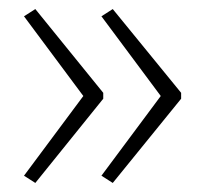

<svg xmlns="http://www.w3.org/2000/svg" viewBox="-20 -488 452 424"><path d="M380 -270 229 -84 204 -100 335 -276 204 -452 229 -468 380 -283ZM208 -270 58 -84 33 -100 164 -276 33 -452 58 -468 208 -283Z"/></svg>

Font: Noto Sans Gujarati UI SemiCondensed ExtraLight
Style: Regular
Weight: 200
Width: 4
Designer: Jelle Bosma - Monotype Design Team, Universal Thirst
Foundry: Monotype Imaging Inc.
Version: Version 2.106; ttfautohint (v1.8.4.7-5d5b)